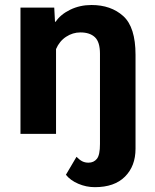

<svg xmlns="http://www.w3.org/2000/svg" viewBox="-20 -546 631 783"><path d="M63.5 0V-515.1H201.2L204.3 -457.3H207Q226.8 -487.1 266.2 -506.3Q305.7 -525.6 353 -525.6Q432.4 -525.6 482.5 -480.6Q532.7 -435.5 532.7 -322.3V0H387.7V-326.9Q387.7 -375 366.9 -394.4Q346.2 -413.8 307.9 -413.8Q276.6 -413.8 249.5 -396Q222.4 -378.2 208.5 -345.9V0ZM425.3 -95.5H532.7V60.5Q532.7 131.3 489.7 174.3Q446.8 217.3 366.7 217.3Q331.8 217.3 299.3 203.4Q266.8 189.5 248.8 166.7L292 93.5Q304.7 106.4 315.7 111.9Q326.7 117.4 340.8 117.4Q362.5 117.4 375.2 101.6Q387.9 85.7 387.7 40.8Q387.7 5.9 387.7 -11.7Q387.7 -29.3 387.7 -64.2Z"/></svg>

Font: RobotoFlex
Style: Regular
Weight: 400
Designer: Berlow after Robertson
Foundry: Google
Version: Version 2.136